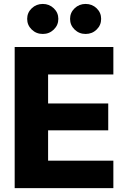

<svg xmlns="http://www.w3.org/2000/svg" viewBox="-20 -970 651 990"><path d="M55.7 0V-727.5H564.5V-585.9H228V-436.5H538.1V-297.9H228V-141.6H564.5V0ZM421.4 -794.9Q388.2 -794.9 364.7 -817.6Q341.3 -840.3 341.3 -872.6Q341.3 -904.8 364.7 -927.2Q388.2 -949.7 421.4 -949.7Q455.1 -949.7 478.3 -927.2Q501.5 -904.8 501.5 -872.6Q501.5 -840.3 478.3 -817.6Q455.1 -794.9 421.4 -794.9ZM200.7 -794.9Q167 -794.9 143.6 -817.6Q120.1 -840.3 120.1 -872.6Q120.1 -904.8 143.6 -927.2Q167 -949.7 200.7 -949.7Q233.9 -949.7 257.3 -927.2Q280.8 -904.8 280.8 -872.6Q280.8 -840.3 257.3 -817.6Q233.9 -794.9 200.7 -794.9Z"/></svg>

Font: Inter 16pt ExtraBold
Style: Regular
Weight: 800
Version: Version 4.001;git-66647c0bb